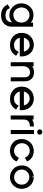

<svg xmlns="http://www.w3.org/2000/svg" viewBox="1588 -2318 933 4150"><g transform="rotate(90 2055.0 -243.5)"><path d="M174.8 -464.8Q214.8 -490.2 254.9 -495.6Q294.9 -501 298.8 -501Q302.7 -501 302.7 -501L303.7 -500Q351.6 -498 394.5 -486.3Q436.5 -470.7 468.8 -442.4V-448.2V-460.9V-473.6V-491.2H487.3H490.2H494.1H497.1H499H504.9H511.7H518.6H524.4H532.2H540H557.6V-136.7Q557.6 -80.1 557.1 -20.5Q556.6 39.1 524.4 93.8Q510.7 117.2 488.3 136.7Q465.8 158.2 441.4 171.9Q397.5 195.3 355.5 197.3L318.4 201.2V202.1Q291 200.2 265.6 197.3Q216.8 191.4 175.8 168.9Q158.2 158.2 139.6 144.5Q105.5 115.2 85 73.2L76.2 55.7L91.8 46.9Q97.7 43 99.6 42L113.3 33.2L114.3 32.2Q127.9 25.4 131.8 22.5L133.8 21.5L139.6 18.6L156.2 9.8L165 26.4Q168.9 33.2 168.9 34.2Q175.8 44.9 181.6 55.7Q203.1 84 243.2 95.7Q269.5 103.5 287.1 104Q304.7 104.5 307.6 104.5Q310.5 104.5 312.5 104.5Q328.1 105.5 355.5 101.6Q374 96.7 394.5 88.9Q409.2 80.1 421.9 68.4Q433.6 57.6 442.4 43Q458 19.5 460 -7.8Q460.9 -20.5 461.9 -34.2Q444.3 -20.5 422.9 -8.8Q405.3 2.9 387.7 7.8Q353.5 19.5 330.1 19.5Q309.6 21.5 301.8 21.5H300.8Q268.6 19.5 238.3 12.7Q207 4.9 177.7 -12.7Q126 -45.9 91.8 -96.7Q54.7 -158.2 53.7 -232.4V-241.2Q53.7 -310.5 85.9 -371.1Q119.1 -428.7 174.8 -464.8ZM285.2 -66.4H287.1Q293 -65.4 297.9 -65.4H305.7Q330.1 -66.4 353.5 -72.3Q375 -78.1 396.5 -92.8Q427.7 -116.2 449.2 -151.4Q468.8 -193.4 468.8 -240.2Q468.8 -287.1 448.2 -328.1Q435.5 -347.7 421.9 -364.3Q406.2 -379.9 388.7 -390.6Q362.3 -407.2 338.4 -410.2Q314.5 -413.1 305.7 -413.1Q280.3 -413.1 257.8 -408.2Q215.8 -395.5 186.5 -361.3Q172.9 -346.7 162.1 -329.1Q155.3 -313.5 148.4 -290Q141.6 -266.6 141.6 -242.2Q141.6 -237.3 142.6 -232.4V-225.6Q142.6 -207 149.4 -186.5Q153.3 -168.9 164.1 -149.4Q185.5 -111.3 223.6 -86.9Q246.1 -73.2 271.5 -67.4Q275.4 -67.4 279.3 -66.9Q283.2 -66.4 285.2 -66.4Z M1199.2 -236.3V-233.4V-228.5V-222.7V-204.1H796.9Q804.7 -172.9 816.4 -155.3Q835.9 -123 869.1 -102.5Q904.3 -81.1 930.7 -80.1Q956.1 -80.1 964.8 -80.1Q973.6 -80.1 988.3 -82.5Q1002.9 -85 1019.5 -89.8Q1029.3 -94.7 1039.1 -100.6Q1048.8 -108.4 1058.6 -116.2Q1078.1 -134.8 1090.8 -159.2L1104.5 -183.6L1121.1 -166Q1124 -165 1126 -163.1Q1129.9 -160.2 1133.8 -157.2Q1146.5 -149.4 1149.9 -147Q1153.3 -144.5 1155.3 -142.6L1161.1 -140.6L1163.1 -139.6Q1167 -136.7 1168.9 -134.8L1186.5 -126Q1175.8 -106.4 1174.3 -104.5Q1172.9 -102.5 1171.9 -100.6Q1159.2 -83 1144.5 -68.4Q1128.9 -50.8 1110.4 -37.1Q1078.1 -16.6 1041 -3.9Q1011.7 2.9 990.2 4.9Q968.8 7.8 954.1 7.8H953.1Q917 4.9 884.8 0Q851.6 -7.8 818.4 -22.5L817.4 -23.4Q791 -39.1 767.6 -59.6Q746.1 -80.1 728.5 -105.5L727.5 -106.4Q692.4 -168.9 691.4 -243.2V-246.1Q691.4 -318.4 723.6 -378.9Q739.3 -405.3 760.7 -428.2Q782.2 -451.2 809.6 -469.7Q831.1 -482.4 850.6 -488.3Q870.1 -496.1 887.7 -500Q920.9 -506.8 941.4 -507.8H950.2Q958 -507.8 964.8 -505.9H975.6H977.5Q1005.9 -502 1031.2 -494.1Q1058.6 -485.4 1081.1 -472.7Q1132.8 -439.5 1167 -380.9Q1183.6 -351.6 1192.4 -312.5Q1199.2 -284.2 1199.2 -253.9Q1199.2 -246.1 1199.2 -239.3ZM795.9 -293H1095.7Q1088.9 -324.2 1072.3 -351.6Q1055.7 -377 1024.4 -398.4Q994.1 -415 972.7 -417Q959 -418 956.1 -418Q953.1 -418 951.7 -418Q950.2 -418 949.2 -418Q926.8 -418 906.2 -412.1Q885.7 -408.2 866.2 -395.5Q852.5 -386.7 839.8 -373Q827.1 -359.4 817.4 -344.7Q808.6 -330.1 801.8 -315.4Q798.8 -303.7 795.9 -293Z M1412.1 -120.1V-82V-54.7V-27.3V-8.8H1394.5H1392.6H1388.7H1378.9H1369.1H1363.3H1357.4H1350.6H1341.8H1324.2V-502H1341.8H1344.7H1348.6H1357.4H1367.2H1373H1378.9H1386.7H1394.5H1412.1V-484.4V-482.4V-478.5V-470.7Q1425.8 -481.4 1440.4 -488.3Q1455.1 -495.1 1471.7 -501Q1502.9 -509.8 1525.4 -510.7H1526.4H1527.3Q1531.2 -510.7 1535.2 -511.7H1540H1546.9Q1552.7 -511.7 1560.5 -510.7H1569.3H1570.3Q1617.2 -503.9 1649.4 -486.3Q1668.9 -474.6 1684.6 -458Q1702.1 -440.4 1711.9 -422.9Q1733.4 -383.8 1735.4 -344.7Q1738.3 -308.6 1738.3 -268.6V-8.8H1720.7H1718.8H1714.8H1705.1H1695.3H1689.5H1683.6H1675.8H1668H1650.4V-317.4Q1650.4 -348.6 1636.7 -376Q1625 -396.5 1605.5 -410.2Q1585.9 -421.9 1566.9 -422.9Q1547.9 -423.8 1543.9 -423.8Q1525.4 -423.8 1508.8 -420.9Q1492.2 -417 1476.6 -408.2Q1462.9 -400.4 1451.2 -387.7Q1439.5 -377 1431.6 -362.3Q1410.2 -320.3 1410.2 -270.5Q1410.2 -269.5 1411.1 -239.7Q1412.1 -210 1412.1 -158.2Z M2361.3 -236.3V-233.4V-228.5V-222.7V-204.1H1959Q1966.8 -172.9 1978.5 -155.3Q1998 -123 2031.2 -102.5Q2066.4 -81.1 2092.8 -80.1Q2118.2 -80.1 2127 -80.1Q2135.7 -80.1 2150.4 -82.5Q2165 -85 2181.6 -89.8Q2191.4 -94.7 2201.2 -100.6Q2210.9 -108.4 2220.7 -116.2Q2240.2 -134.8 2252.9 -159.2L2266.6 -183.6L2283.2 -166Q2286.1 -165 2288.1 -163.1Q2292 -160.2 2295.9 -157.2Q2308.6 -149.4 2312 -147Q2315.4 -144.5 2317.4 -142.6L2323.2 -140.6L2325.2 -139.6Q2329.1 -136.7 2331.1 -134.8L2348.6 -126Q2337.9 -106.4 2336.4 -104.5Q2335 -102.5 2334 -100.6Q2321.3 -83 2306.6 -68.4Q2291 -50.8 2272.5 -37.1Q2240.2 -16.6 2203.1 -3.9Q2173.8 2.9 2152.3 4.9Q2130.9 7.8 2116.2 7.8H2115.2Q2079.1 4.9 2046.9 0Q2013.7 -7.8 1980.5 -22.5L1979.5 -23.4Q1953.1 -39.1 1929.7 -59.6Q1908.2 -80.1 1890.6 -105.5L1889.6 -106.4Q1854.5 -168.9 1853.5 -243.2V-246.1Q1853.5 -318.4 1885.7 -378.9Q1901.4 -405.3 1922.9 -428.2Q1944.3 -451.2 1971.7 -469.7Q1993.2 -482.4 2012.7 -488.3Q2032.2 -496.1 2049.8 -500Q2083 -506.8 2103.5 -507.8H2112.3Q2120.1 -507.8 2127 -505.9H2137.7H2139.6Q2168 -502 2193.4 -494.1Q2220.7 -485.4 2243.2 -472.7Q2294.9 -439.5 2329.1 -380.9Q2345.7 -351.6 2354.5 -312.5Q2361.3 -284.2 2361.3 -253.9Q2361.3 -246.1 2361.3 -239.3ZM1958 -293H2257.8Q2251 -324.2 2234.4 -351.6Q2217.8 -377 2186.5 -398.4Q2156.2 -415 2134.8 -417Q2121.1 -418 2118.2 -418Q2115.2 -418 2113.8 -418Q2112.3 -418 2111.3 -418Q2088.9 -418 2068.4 -412.1Q2047.9 -408.2 2028.3 -395.5Q2014.6 -386.7 2002 -373Q1989.3 -359.4 1979.5 -344.7Q1970.7 -330.1 1963.9 -315.4Q1960.9 -303.7 1958 -293Z M2564.5 -248V-206.1V-164.1V-124V-85V-55.7V-27.3V-7.8H2546.9H2544.9H2541H2531.2H2521.5H2515.6H2509.8H2502.9H2494.1H2476.6V-502H2494.1H2497.1H2501H2509.8H2519.5H2525.4H2531.2H2539.1H2546.9H2564.5V-483.4V-481.4V-477.5V-469.7Q2583 -483.4 2607.4 -494.1Q2628.9 -501 2652.3 -504.9Q2673.8 -508.8 2695.3 -508.8H2713.9V-490.2V-487.3V-483.4V-473.6V-464.8V-459V-453.1V-446.3V-438.5V-420.9H2695.3H2692.4H2688.5Q2669.9 -420.9 2653.3 -417Q2622.1 -409.2 2600.6 -387.7Q2590.8 -377.9 2583 -367.2Q2568.4 -341.8 2566.4 -313.5V-312.5Q2564.5 -280.3 2564.5 -248Z M2835 -580.1H2833H2830.1Q2820.3 -582 2806.6 -585.9L2794.9 -594.7Q2788.1 -601.6 2786.1 -606.4Q2777.3 -618.2 2776.4 -634.8Q2776.4 -652.3 2786.1 -665Q2798.8 -679.7 2808.1 -684.6Q2817.4 -689.5 2829.1 -690.4H2830.1H2835Q2845.7 -690.4 2850.6 -688.5Q2865.2 -684.6 2874 -676.8Q2878.9 -671.9 2882.8 -665Q2889.6 -655.3 2891.6 -644.5Q2894.5 -629.9 2888.7 -614.3Q2884.8 -607.4 2879.4 -601.1Q2874 -594.7 2869.1 -590.8Q2865.2 -587.9 2861.3 -585.9Q2857.4 -583 2848.6 -581.1Q2841.8 -580.1 2837.9 -580.1ZM2790 -8.8V-511.7H2808.6H2811.5H2813.5H2823.2H2833H2838.9H2845.7H2853.5H2860.4H2878.9V-8.8H2860.4H2857.4H2855.5H2845.7H2835.9H2830.1H2823.2H2816.4H2808.6Z M3242.2 8.8Q3234.4 8.8 3228.5 6.8H3215.8H3213.9Q3185.5 2.9 3161.1 -3.9Q3132.8 -10.7 3110.4 -24.4Q3083 -40 3059.6 -60.5Q3037.1 -82 3019.5 -108.4L3018.6 -109.4Q2987.3 -170.9 2986.3 -243.2V-245.1Q2986.3 -315.4 3018.6 -377Q3034.2 -403.3 3057.6 -428.7Q3082 -454.1 3108.4 -470.7Q3128.9 -482.4 3149.4 -488.3Q3168.9 -496.1 3186.5 -500Q3226.6 -506.8 3236.3 -506.8H3238.3H3244.1Q3264.6 -506.8 3290 -502Q3318.4 -497.1 3339.8 -490.2Q3380.9 -472.7 3412.1 -445.3Q3428.7 -430.7 3441.4 -413.1Q3454.1 -396.5 3461.9 -377L3468.8 -365.2L3459 -355.5Q3453.1 -349.6 3446.3 -348.6L3441.4 -344.7L3432.6 -339.8Q3089.8 -114.3 3430.7 -338.9Q3427.7 -336.9 3425.8 -335Q3423.8 -333 3418.9 -332Q3417 -330.1 3414.1 -327.1L3412.1 -326.2L3405.3 -323.2L3387.7 -314.5L3378.9 -332L3375 -338.9Q3362.3 -367.2 3340.8 -384.8Q3325.2 -397.5 3299.8 -409.2Q3270.5 -418.9 3240.2 -418.9Q3216.8 -418.9 3196.3 -414.1Q3175.8 -409.2 3156.2 -397.5Q3138.7 -385.7 3124 -372.1Q3109.4 -357.4 3097.7 -338.9Q3076.2 -298.8 3075.2 -252Q3075.2 -250 3075.2 -248Q3075.2 -203.1 3096.7 -163.1Q3119.1 -125 3154.3 -103.5Q3181.6 -87.9 3206.1 -84Q3230.5 -80.1 3243.7 -80.1Q3256.8 -80.1 3271.5 -83Q3301.8 -88.9 3323.2 -102.5Q3334 -109.4 3343.8 -117.2Q3366.2 -138.7 3381.8 -168L3389.6 -185.5L3407.2 -176.8L3411.1 -174.8L3414.1 -173.8L3415 -172.9L3424.8 -167L3434.6 -161.1Q3442.4 -156.2 3445.8 -153.8Q3449.2 -151.4 3452.1 -149.9Q3455.1 -148.4 3467.8 -139.6V-128.9Q3467.8 -122.1 3463.9 -113.3H3461.9Q3447.3 -87.9 3433.1 -71.8Q3418.9 -55.7 3397.5 -40Q3365.2 -17.6 3335 -7.8Q3318.4 -2 3296.4 3.4Q3274.4 8.8 3242.2 8.8Z M3938.5 -27.3Q3895.5 -2.9 3859.4 2.9Q3823.2 8.8 3812.5 8.8Q3801.8 8.8 3795.9 6.8H3784.2H3782.2Q3753.9 2.9 3729.5 -4.9Q3673.8 -23.4 3634.8 -62.5Q3614.3 -83 3595.7 -107.4Q3558.6 -168.9 3556.6 -242.2V-243.2V-250Q3556.6 -318.4 3588.9 -377.9Q3605.5 -406.2 3628.9 -429.7Q3650.4 -454.1 3679.7 -471.7Q3730.5 -501 3772.5 -503.9Q3804.7 -506.8 3806.6 -506.8L3790 -487.3L3809.6 -466.8L3810.5 -506.8Q3843.8 -504.9 3874 -498Q3904.3 -490.2 3935.5 -472.7Q3964.8 -455.1 3984.4 -435.5Q4003.9 -416 4022.5 -390.6Q4059.6 -327.1 4060.5 -253.9Q4061.5 -249 4062.5 -244.1Q4060.5 -176.8 4028.3 -118.2Q4010.7 -88.9 3989.3 -67.4Q3966.8 -43.9 3938.5 -27.3ZM3645.5 -245.1Q3645.5 -244.1 3645.5 -241.2V-238.3V-232.4Q3647.5 -213.9 3653.3 -195.3Q3657.2 -177.7 3666 -162.1Q3690.4 -124 3725.6 -102.5Q3752.9 -86.9 3776.9 -84Q3800.8 -81.1 3809.6 -81.1Q3834 -81.1 3856.4 -85.9Q3877.9 -92.8 3899.4 -105.5Q3928.7 -126 3952.1 -162.1Q3971.7 -201.2 3971.7 -246.6Q3971.7 -292 3951.2 -330.1Q3939.5 -347.7 3924.8 -362.8Q3910.2 -377.9 3891.6 -388.7Q3865.2 -403.3 3841.8 -406.7Q3818.4 -410.2 3809.6 -410.2Q3784.2 -410.2 3761.7 -403.3Q3719.7 -392.6 3690.4 -359.4Q3676.8 -345.7 3666 -329.1Q3659.2 -314.5 3652.3 -292Q3645.5 -269.5 3645.5 -245.1Z"/></g></svg>

Font: LeFont
Style: Default
Weight: 400
Designer: Leryon MEDIA
Version: Version 1.0